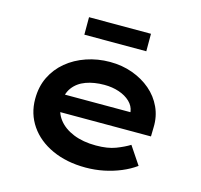

<svg xmlns="http://www.w3.org/2000/svg" viewBox="-107 -849 1021 976"><g transform="rotate(15 403.5 -361.5)"><path d="M424 10Q324 10 247.5 -25Q171 -60 129 -121.5Q87 -183 87 -261Q87 -326 112 -377Q137 -428 181 -464.5Q225 -501 283.5 -521Q342 -541 407 -541Q471 -541 526 -521Q581 -501 622 -466Q663 -431 685.5 -382.5Q708 -334 706 -277L705 -229H190L167 -321H588L572 -302V-324Q568 -353 545 -375Q522 -397 486.5 -409Q451 -421 409 -421Q355 -421 312.5 -405.5Q270 -390 245.5 -357Q221 -324 221 -272Q221 -225 249 -189Q277 -153 327.5 -132.5Q378 -112 446 -112Q508 -112 549.5 -128Q591 -144 620 -162L683 -68Q650 -44 608 -26.5Q566 -9 519.5 0.5Q473 10 424 10ZM244 -641V-733H570V-641Z"/></g></svg>

Font: Lexend Mega SemiBold
Style: Regular
Weight: 600
Designer: Bonnie Shaver-Troup, Thomas Jockin
Foundry: Lexend
Version: Version 1.007